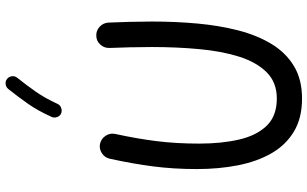

<svg xmlns="http://www.w3.org/2000/svg" viewBox="-230 -851 1119 699"><g transform="rotate(-90 329.5 -501.5)"><path d="M155.8 -696.8Q174.3 -692.4 184.8 -676.3Q195.3 -660.2 191.4 -641.6Q174.3 -563.5 165.3 -491.9Q156.2 -420.4 156.2 -335.9Q156.2 -253.9 171.1 -189.9Q186 -126 221.7 -89.6Q257.3 -53.2 320.3 -53.2Q378.9 -53.2 415.8 -90.1Q452.6 -127 472.7 -190.4Q492.7 -253.9 500.2 -335.9Q507.8 -418 507.8 -507.8Q507.8 -543 506.8 -587.9Q505.9 -632.8 504.4 -662.6Q503.9 -681.6 516.6 -695.8Q529.3 -710 548.3 -710.4Q566.9 -711.4 581.1 -698.7Q595.2 -686 596.7 -667Q598.1 -637.2 599.4 -590.8Q600.6 -544.4 600.6 -507.8Q600.6 -422.4 593.3 -342Q585.9 -261.7 568.1 -192.9Q550.3 -124 518.6 -72Q486.8 -20 438.2 9.3Q389.6 38.6 320.3 38.6Q249 38.6 200 9Q150.9 -20.5 120.8 -73Q90.8 -125.5 77.1 -195.1Q63.5 -264.6 63.5 -344.7Q63.5 -428.2 73.2 -503.4Q83 -578.6 101.1 -661.1Q105 -679.7 121.3 -690.2Q137.7 -700.7 155.8 -696.8ZM391.6 -1035.2Q399.9 -1028.8 401.4 -1017.8Q402.8 -1006.8 396 -998.5Q368.7 -964.4 345 -930.4Q321.3 -896.5 300.8 -851.6Q296.9 -842.3 286.4 -838.4Q275.9 -834.5 266.1 -838.4Q256.8 -842.3 252.9 -853Q249 -863.8 253.4 -873Q275.4 -922.4 301.5 -959.5Q327.6 -996.6 355 -1030.8Q361.8 -1039.1 372.8 -1040.5Q383.8 -1042 391.6 -1035.2Z"/></g></svg>

Font: Mikhak Medium
Style: Regular
Weight: 500
Designer: Amin Abedi
Version: Version 3.3